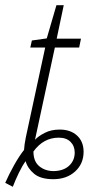

<svg xmlns="http://www.w3.org/2000/svg" viewBox="-59 -677 382 735"><path d="M-39 23Q-25 -9 -5.5 -44Q14 -79 33 -103Q34 -122 40 -152L114 -495H57L63 -522L120 -530L157 -657H185L158 -529H251L244 -495H151L75 -142Q88 -156 112.5 -168.5Q137 -181 170 -181Q211 -181 236 -158Q261 -135 261 -96Q261 -50 228.5 -20.5Q196 9 145 9Q97 9 72 -11.5Q47 -32 39 -60Q26 -42 13 -15Q0 12 -10 38ZM147 -22Q185 -23 206 -43Q227 -63 227 -93Q227 -118 211 -134Q195 -150 166 -150Q107 -150 69 -97Q69 -59 91.5 -40.5Q114 -22 147 -22Z"/></svg>

Font: Noto Sans Condensed ExtraLight
Style: Italic
Weight: 200
Width: 3
Italic angle: -12°
Designer: Monotype Design Team
Foundry: Monotype Imaging Inc.
Version: Version 2.013; ttfautohint (v1.8.4.7-5d5b)